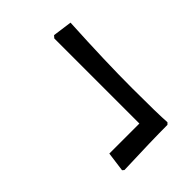

<svg xmlns="http://www.w3.org/2000/svg" viewBox="-21 -501 619 619"><g transform="rotate(45 288.0 -191.5)"><path d="M450 -228H62L54 -235L63 -301Q233 -292 352.5 -292Q472 -292 511 -295L517 -289Q517 -220 522 -88L517 -82L450 -91Z"/></g></svg>

Font: Almendra SC
Style: Bold
Weight: 700
Designer: Ana Sanfelippo
Foundry: Ana Sanfelippo
Version: Version 1.003